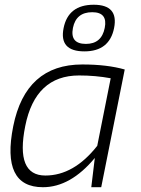

<svg xmlns="http://www.w3.org/2000/svg" viewBox="-20 -782 590 802"><path d="M442.4 -455.1Q378.9 -466.8 310.5 -466.8Q127.4 -466.8 85.4 -255.4Q43.9 -48.8 169.4 -48.8Q288.6 -48.8 386.2 -172.9ZM402.8 0H361.3L376 -122.1Q274.4 0 159.2 0Q-15.6 0 35.2 -254.4Q86.9 -512.7 323.7 -512.7Q427.7 -512.7 501 -491.7ZM338.9 -598.6Q404.3 -598.6 417.5 -665.5Q430.7 -731 365.2 -731Q297.9 -731 284.7 -665.5Q271.5 -598.6 338.9 -598.6ZM245.6 -664.6Q265.1 -762.2 371.6 -762.2Q476.1 -762.2 456.5 -664.6Q437 -567.4 332.5 -567.4Q226.1 -567.4 245.6 -664.6Z"/></svg>

Font: Sansation Light
Style: Light Italic
Weight: 300
Designer: Bernd Montag
Version: Version 1.301